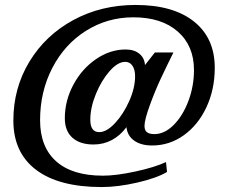

<svg xmlns="http://www.w3.org/2000/svg" viewBox="-20 -638 917 776"><path d="M34 -151Q34 -282 99 -389Q164 -496 276.5 -557Q389 -618 528 -618Q680 -618 764 -551Q848 -484 848 -364Q848 -277 814.5 -205Q781 -133 723 -91.5Q665 -50 595 -50Q550 -50 522.5 -69.5Q495 -89 491 -124Q466 -90 432 -72Q398 -54 358 -54Q303 -54 272.5 -81.5Q242 -109 242 -160Q242 -231 276.5 -295.5Q311 -360 368 -399Q425 -438 488 -438Q522 -438 543 -421Q564 -404 566 -375L606 -426H681L653 -369Q652 -367 630 -320.5Q608 -274 586 -214Q564 -154 564 -129Q564 -112 573.5 -104Q583 -96 604 -96Q645 -96 682 -133Q719 -170 741.5 -230Q764 -290 764 -355Q764 -453 698.5 -510.5Q633 -568 519 -568Q414 -568 327.5 -513.5Q241 -459 191.5 -363.5Q142 -268 142 -152Q142 -44 207 14Q272 72 396 72Q450 72 528 55Q606 38 651 17L655 57Q613 82 534.5 100Q456 118 391 118Q218 118 126 48.5Q34 -21 34 -151ZM526 -330Q526 -356 515.5 -372Q505 -388 486 -388Q456 -388 423 -350.5Q390 -313 367.5 -258Q345 -203 345 -154Q345 -104 381 -104Q411 -104 445 -140.5Q479 -177 502.5 -230Q526 -283 526 -330Z"/></svg>

Font: Fahkwang SemiBold
Style: Italic
Weight: 600
Italic angle: -10°
Version: Version 1.000; ttfautohint (v1.6)